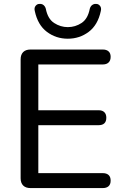

<svg xmlns="http://www.w3.org/2000/svg" viewBox="-20 -957 626 977"><path d="M135 0Q111 0 98 -13Q85 -26 85 -50V-655Q85 -679 98 -692Q111 -705 135 -705H503Q522 -705 532.5 -695.5Q543 -686 543 -668Q543 -649 532.5 -639Q522 -629 503 -629H175V-396H482Q501 -396 511 -386Q521 -376 521 -358Q521 -339 511 -329.5Q501 -320 482 -320H175V-76H503Q522 -76 532.5 -66.5Q543 -57 543 -38Q543 -19 532.5 -9.5Q522 0 503 0ZM325 -760Q265 -760 218.5 -795Q172 -830 157 -901Q153 -917 161 -927Q169 -937 180 -937Q190 -938 196.5 -934.5Q203 -931 207 -925.5Q211 -920 213 -913Q223 -861 255.5 -840Q288 -819 325 -819Q363 -819 395 -840Q427 -861 437 -913Q439 -920 443 -925.5Q447 -931 454 -934.5Q461 -938 470 -937Q481 -937 489 -927Q497 -917 493 -901Q478 -830 431.5 -795Q385 -760 325 -760Z"/></svg>

Font: Nunito Medium
Style: Regular
Weight: 500
Designer: Vernon Adams
Foundry: Vernon Adams
Version: Version 3.602